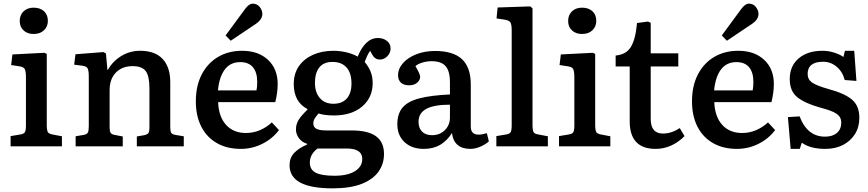

<svg xmlns="http://www.w3.org/2000/svg" viewBox="-20 -801 4753 1051"><path d="M164 -615Q130 -615 109 -634.5Q88 -654 88 -686Q88 -719 109 -739Q130 -759 164 -759Q200 -759 221 -739.5Q242 -720 242 -687Q242 -655 220.5 -635Q199 -615 164 -615ZM38 0V-56L92 -65Q111 -68 116.5 -78Q122 -88 122 -115V-375Q122 -411 115.5 -423Q109 -435 86 -438L41 -445L48 -503L223 -512L236 -506V-112Q236 -92 240.5 -80.5Q245 -69 267 -65L319 -55V0Z M394 0V-55L440 -63Q456 -66 461 -75.5Q466 -85 466 -111V-380Q466 -414 460 -426Q454 -438 432 -441L386 -447L393 -504L547 -516L560 -508L568 -419H571Q597 -466 644 -494.5Q691 -523 747 -523Q829 -523 870.5 -478Q912 -433 912 -352V-103Q912 -82 917.5 -73.5Q923 -65 943 -62L986 -55V0H729V-54L769 -61Q787 -65 792.5 -73Q798 -81 798 -103V-318Q798 -385 777.5 -412Q757 -439 706 -439Q649 -439 614.5 -404Q580 -369 580 -306V-107Q580 -84 585 -75Q590 -66 605 -63L652 -54V0Z M1298 14Q1222 14 1166.5 -18Q1111 -50 1081.5 -108.5Q1052 -167 1052 -246Q1052 -331 1084 -393Q1116 -455 1173 -489Q1230 -523 1306 -523Q1394 -523 1447 -473.5Q1500 -424 1500 -341Q1500 -296 1487 -242H1174Q1177 -162 1217.5 -117.5Q1258 -73 1326 -73Q1367 -73 1403 -88.5Q1439 -104 1468 -131L1507 -89Q1472 -42 1416.5 -14Q1361 14 1298 14ZM1173 -306H1384Q1388 -326 1388 -352Q1388 -405 1364.5 -433Q1341 -461 1295 -461Q1241 -461 1210.5 -420.5Q1180 -380 1173 -306ZM1243 -578 1215 -607 1321 -751Q1343 -781 1363 -781Q1388 -781 1402 -762.5Q1416 -744 1416 -725Q1416 -694 1380 -670Z M1800 230Q1565 230 1565 104Q1565 63 1590 36.5Q1615 10 1661 -10V-14Q1633 -22 1616.5 -44.5Q1600 -67 1600 -92Q1600 -119 1613 -142Q1626 -165 1663 -201V-204Q1588 -243 1588 -341Q1588 -398 1616 -438.5Q1644 -479 1693 -501Q1742 -523 1806 -523Q1839 -523 1874.5 -515Q1910 -507 1938 -491Q1957 -539 1985 -566Q2013 -593 2049 -593Q2077 -593 2097.5 -577.5Q2118 -562 2118 -535Q2118 -512 2100.5 -493.5Q2083 -475 2059 -475Q2032 -475 2017 -503L2006 -523Q1997 -510 1990 -495Q1983 -480 1976 -462Q1996 -439 2008 -410.5Q2020 -382 2020 -346Q2020 -267 1962.5 -218Q1905 -169 1807 -169Q1783 -169 1760 -172Q1737 -175 1724 -180Q1708 -162 1701.5 -150.5Q1695 -139 1695 -126Q1695 -105 1712 -96Q1729 -87 1765 -87H1904Q1995 -87 2038.5 -55Q2082 -23 2082 42Q2082 96 2052 138.5Q2022 181 1960 205.5Q1898 230 1800 230ZM1805 -233Q1853 -233 1878.5 -262Q1904 -291 1904 -344Q1904 -401 1877 -431.5Q1850 -462 1800 -462Q1752 -462 1728 -432Q1704 -402 1704 -347Q1704 -295 1731 -264Q1758 -233 1805 -233ZM1811 161Q1883 161 1923 136Q1963 111 1963 69Q1963 12 1878 12H1718Q1676 44 1676 89Q1676 127 1707.5 144Q1739 161 1811 161Z M2300 14Q2234 14 2194.5 -23Q2155 -60 2155 -121Q2155 -178 2183.5 -212Q2212 -246 2275 -262.5Q2338 -279 2443 -284V-352Q2443 -411 2419.5 -438.5Q2396 -466 2343 -466Q2317 -466 2292 -458.5Q2267 -451 2254 -439Q2280 -395 2280 -381Q2280 -362 2263 -348Q2246 -334 2220 -334Q2190 -334 2174.5 -348.5Q2159 -363 2159 -389Q2159 -425 2186 -455.5Q2213 -486 2259 -504Q2305 -522 2361 -522Q2461 -522 2509 -477Q2557 -432 2557 -339V-108Q2557 -64 2600 -64Q2620 -64 2645 -72L2656 -27Q2637 -10 2609 2Q2581 14 2555 14Q2465 14 2454 -73Q2428 -31 2390 -8.5Q2352 14 2300 14ZM2345 -61Q2387 -61 2415 -88.5Q2443 -116 2443 -158V-228Q2356 -228 2313.5 -205Q2271 -182 2271 -134Q2271 -100 2290.5 -80.5Q2310 -61 2345 -61Z M2697 0V-56L2751 -65Q2770 -68 2775.5 -78Q2781 -88 2781 -115V-634Q2781 -668 2773.5 -679Q2766 -690 2739 -694L2698 -700L2704 -760L2883 -766L2895 -755V-112Q2895 -91 2900 -79.5Q2905 -68 2927 -65L2979 -55V0Z M3166 -615Q3132 -615 3111 -634.5Q3090 -654 3090 -686Q3090 -719 3111 -739Q3132 -759 3166 -759Q3202 -759 3223 -739.5Q3244 -720 3244 -687Q3244 -655 3222.5 -635Q3201 -615 3166 -615ZM3040 0V-56L3094 -65Q3113 -68 3118.5 -78Q3124 -88 3124 -115V-375Q3124 -411 3117.5 -423Q3111 -435 3088 -438L3043 -445L3050 -503L3225 -512L3238 -506V-112Q3238 -92 3242.5 -80.5Q3247 -69 3269 -65L3321 -55V0Z M3569 14Q3427 14 3427 -137V-437H3350V-497Q3407 -502 3433 -543.5Q3459 -585 3467 -675L3527 -683L3542 -676V-509H3693V-437H3542V-150Q3542 -70 3609 -70Q3656 -70 3701 -100L3727 -56Q3695 -23 3654.5 -4.5Q3614 14 3569 14Z M4014 14Q3938 14 3882.5 -18Q3827 -50 3797.5 -108.5Q3768 -167 3768 -246Q3768 -331 3800 -393Q3832 -455 3889 -489Q3946 -523 4022 -523Q4110 -523 4163 -473.5Q4216 -424 4216 -341Q4216 -296 4203 -242H3890Q3893 -162 3933.5 -117.5Q3974 -73 4042 -73Q4083 -73 4119 -88.5Q4155 -104 4184 -131L4223 -89Q4188 -42 4132.5 -14Q4077 14 4014 14ZM3889 -306H4100Q4104 -326 4104 -352Q4104 -405 4080.5 -433Q4057 -461 4011 -461Q3957 -461 3926.5 -420.5Q3896 -380 3889 -306ZM3959 -578 3931 -607 4037 -751Q4059 -781 4079 -781Q4104 -781 4118 -762.5Q4132 -744 4132 -725Q4132 -694 4096 -670Z M4308 14 4293 -160 4357 -164Q4399 -53 4496 -53Q4538 -53 4561.5 -73.5Q4585 -94 4585 -130Q4585 -160 4560.5 -177.5Q4536 -195 4470 -212Q4387 -235 4345 -268.5Q4303 -302 4303 -368Q4303 -440 4352 -481.5Q4401 -523 4482 -523Q4515 -523 4546.5 -513Q4578 -503 4597 -489L4605 -523H4656L4668 -358L4604 -363Q4592 -409 4559.5 -436Q4527 -463 4486 -463Q4401 -463 4401 -396Q4401 -366 4425.5 -349Q4450 -332 4514 -314Q4603 -290 4643.5 -256Q4684 -222 4684 -156Q4684 -105 4660 -67Q4636 -29 4594.5 -7.5Q4553 14 4498 14Q4415 14 4369 -20L4358 14Z"/></svg>

Font: Literata Medium
Style: Regular
Weight: 500
Designer: Latin by Veronika Burian and Jose Scaglione. Greek by Irene Vlachou. Cyrillic by Vera Evstafieva.
Foundry: TypeTogether
Version: Version 3.103; ttfautohint (v1.8.4.7-5d5b);gftools[0.9.29]